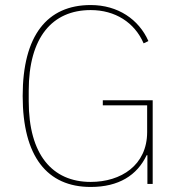

<svg xmlns="http://www.w3.org/2000/svg" viewBox="-20 -730 706 762"><path d="M565 0H586V-332H388V-312H564V-206C564 -74 460 -8 340 -8C187 -8 94 -117 94 -328V-370C94 -581 187 -690 340 -690C437 -690 514 -641 550 -558L569 -567C531 -653 448 -710 340 -710C167 -710 70 -589 70 -349C70 -109 167 12 340 12C451 12 524 -34 562 -114H565Z"/></svg>

Font: IBM Plex Arabic Thin
Style: Regular
Weight: 100
Designer: Mike Abbink, Paul van der Laan, Pieter van Rosmalen, Wael Morcos, Khajak Apelian
Foundry: Bold Monday
Version: Version 1.0